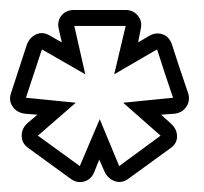

<svg xmlns="http://www.w3.org/2000/svg" viewBox="-26 -720 409 385"><path d="M226 -700Q241 -700 250.5 -688.5Q260 -677 256 -661L251 -635L273 -648Q287 -656 300.5 -651Q314 -646 319 -630Q327 -605 335 -581Q343 -557 351 -534Q356 -519 348 -506.5Q340 -494 324 -492L297 -490L317 -472Q329 -461 329 -446.5Q329 -432 316 -423L232 -362Q219 -352 205 -356.5Q191 -361 184 -375L173 -400L163 -375Q157 -360 142.5 -356Q128 -352 115 -362L31 -423Q18 -432 17.5 -447Q17 -462 29 -473L49 -490L24 -492Q8 -494 -0.5 -506Q-9 -518 -4 -533Q4 -557 12 -582Q20 -607 28 -631Q34 -646 47.5 -651.5Q61 -657 75 -648L98 -635L92 -661Q88 -677 97 -688.5Q106 -700 123 -700ZM123 -668 145 -571 58 -621Q50 -597 42 -572.5Q34 -548 26 -524L126 -514L50 -448L134 -387L174 -481L213 -387L296 -448L221 -514L321 -524Q313 -547 305 -571.5Q297 -596 289 -621L203 -571L226 -668Z"/></svg>

Font: Lichte PostBus
Style: Regular
Weight: 400
Designer: Peter Wiegel
Version: Version 1.001